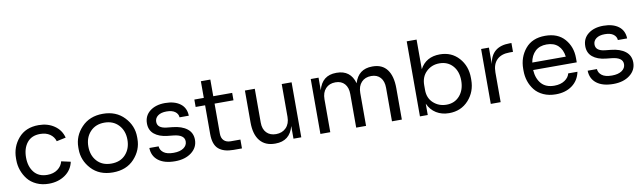

<svg xmlns="http://www.w3.org/2000/svg" viewBox="-42 -1275 6165 1839"><g transform="rotate(-10 3040.5 -356.0)"><path d="M321 18Q255 18 202 -6.5Q149 -31 117.5 -71Q86 -111 69 -159Q52 -207 52 -258V-276Q52 -387 122.5 -469.5Q193 -552 319 -552Q408 -552 472 -508Q536 -464 555 -389L465 -370Q452 -414 414 -440Q376 -466 319 -466Q236 -466 192 -411Q148 -356 148 -267Q148 -179 192.5 -123.5Q237 -68 321 -68Q381 -68 421.5 -97.5Q462 -127 473 -173L563 -153Q546 -74 479.5 -28Q413 18 321 18Z M658 -258V-276Q658 -386 736.5 -469Q815 -552 944 -552Q1073 -552 1151.5 -469Q1230 -386 1230 -276V-258Q1230 -149 1153 -65.5Q1076 18 944 18Q812 18 735 -65.5Q658 -149 658 -258ZM805 -124Q856 -68 944 -68Q1032 -68 1083 -124Q1134 -180 1134 -267Q1134 -354 1082 -410Q1030 -466 944 -466Q858 -466 806 -410Q754 -354 754 -267Q754 -180 805 -124Z M1549 16Q1445 16 1387 -28.5Q1329 -73 1327 -152H1417Q1419 -116 1451 -91Q1483 -66 1549 -66Q1611 -66 1646 -90.5Q1681 -115 1681 -154Q1681 -219 1575 -230L1517 -236Q1437 -245 1391 -283Q1345 -321 1345 -387Q1345 -462 1401.5 -506Q1458 -550 1549 -550Q1641 -550 1696 -509Q1751 -468 1753 -391H1663Q1661 -425 1632 -446.5Q1603 -468 1549 -468Q1495 -468 1465 -445.5Q1435 -423 1435 -387Q1435 -326 1523 -316L1581 -310Q1670 -301 1720.5 -261.5Q1771 -222 1771 -154Q1771 -79 1709 -31.5Q1647 16 1549 16Z M2118 6Q2023 6 1973.5 -37Q1924 -80 1924 -182V-462H1832V-534H1924V-696H2016V-534H2200V-462H2016V-170Q2016 -127 2039.5 -103.5Q2063 -80 2106 -80H2200V6Z M2521 16Q2426 16 2375 -46Q2324 -108 2324 -225V-535H2420V-206Q2420 -143 2454 -107.5Q2488 -72 2546 -72Q2607 -72 2644.5 -111Q2682 -150 2682 -216V-535H2778V0H2702V-123Q2665 16 2525 16Z M2964 0V-534H3040V-411Q3076 -550 3214 -550H3218Q3353 -550 3390 -418Q3429 -550 3564 -550H3568Q3661 -550 3708.5 -486.5Q3756 -423 3756 -305V0H3660V-326Q3660 -390 3628 -426Q3596 -462 3539 -462Q3479 -462 3443.5 -424Q3408 -386 3408 -320V0H3312V-326Q3312 -390 3280 -426Q3248 -462 3191 -462Q3131 -462 3095.5 -424Q3060 -386 3060 -320V0Z M4214 18Q4143 18 4089.5 -15Q4036 -48 4008 -110V0H3932V-730H4028V-442Q4087 -552 4222 -552Q4335 -552 4406 -473Q4477 -394 4477 -278V-260Q4477 -144 4403.5 -63Q4330 18 4214 18ZM4203 -66Q4283 -66 4332 -122.5Q4381 -179 4381 -269Q4381 -359 4332 -413.5Q4283 -468 4203 -468Q4128 -468 4076 -418.5Q4024 -369 4024 -287V-241Q4024 -161 4076.5 -113.5Q4129 -66 4203 -66Z M4621 0V-534H4697V-374Q4722 -540 4899 -540H4917V-454H4883Q4803 -454 4760 -411.5Q4717 -369 4717 -289V0Z M5252 18Q5184 18 5131.5 -6Q5079 -30 5047.5 -70Q5016 -110 5000.5 -157.5Q4985 -205 4985 -258V-276Q4985 -389 5052.5 -470.5Q5120 -552 5246 -552Q5369 -552 5435 -476Q5501 -400 5501 -292V-249H5077Q5082 -166 5125.5 -116Q5169 -66 5252 -66Q5313 -66 5353 -93Q5393 -120 5402 -159H5492Q5475 -76 5411 -29Q5347 18 5252 18ZM5081 -321H5407Q5398 -391 5357 -429.5Q5316 -468 5246 -468Q5176 -468 5134.5 -428.5Q5093 -389 5081 -321Z M5812 16Q5708 16 5650 -28.5Q5592 -73 5590 -152H5680Q5682 -116 5714 -91Q5746 -66 5812 -66Q5874 -66 5909 -90.5Q5944 -115 5944 -154Q5944 -219 5838 -230L5780 -236Q5700 -245 5654 -283Q5608 -321 5608 -387Q5608 -462 5664.5 -506Q5721 -550 5812 -550Q5904 -550 5959 -509Q6014 -468 6016 -391H5926Q5924 -425 5895 -446.5Q5866 -468 5812 -468Q5758 -468 5728 -445.5Q5698 -423 5698 -387Q5698 -326 5786 -316L5844 -310Q5933 -301 5983.5 -261.5Q6034 -222 6034 -154Q6034 -79 5972 -31.5Q5910 16 5812 16Z"/></g></svg>

Font: Cazoo Sans
Style: Regular
Weight: 400
Designer: Jonathan Barnbrook, Julián Moncada
Foundry: Barnbrook Fonts
Version: Version 2.000;Glyphs 3.3 (3337)